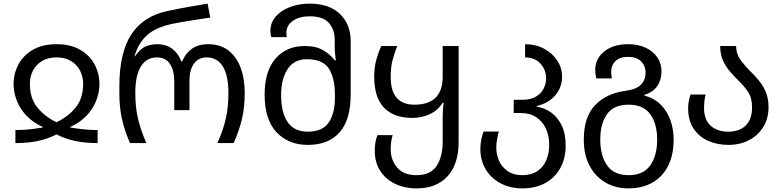

<svg xmlns="http://www.w3.org/2000/svg" viewBox="-20 -790 4318 1060"><path d="M65 0V-72Q105 -72 139 -75.5Q173 -79 216 -86V-89Q163 -113 127 -150.5Q91 -188 73 -234Q55 -280 55 -326Q55 -383 81.5 -433.5Q108 -484 161 -515Q214 -546 292 -546Q370 -546 423 -515Q476 -484 502.5 -433.5Q529 -383 529 -326Q529 -280 511 -234Q493 -188 457 -150.5Q421 -113 368 -89V-86Q412 -79 445.5 -75.5Q479 -72 519 -72V0Q450 0 395.5 -11.5Q341 -23 292 -48Q243 -23 188.5 -11.5Q134 0 65 0ZM292 -115Q358 -147 398.5 -197.5Q439 -248 439 -327Q439 -367 422 -400Q405 -433 372.5 -453Q340 -473 292 -473Q244 -473 211.5 -453Q179 -433 162 -400Q145 -367 145 -327Q145 -248 185.5 -197.5Q226 -147 292 -115Z M698 0Q667 -70 653 -134Q639 -198 639 -276V-314Q639 -499 705 -600Q771 -701 904 -729Q960 -741 1016 -751Q1072 -761 1126 -770L1141 -693Q1106 -688 1064.5 -681.5Q1023 -675 985 -668.5Q947 -662 921 -656Q880 -647 841 -628.5Q802 -610 771.5 -575Q741 -540 722 -479H725Q754 -521 784 -533.5Q814 -546 846 -546Q897 -546 931 -520.5Q965 -495 981 -451H986Q1003 -495 1039 -520.5Q1075 -546 1128 -546Q1195 -546 1240 -512Q1285 -478 1308 -417.5Q1331 -357 1331 -276Q1331 -198 1316 -134Q1301 -70 1270 0H1180Q1212 -71 1226.5 -134.5Q1241 -198 1241 -277Q1241 -374 1210 -423.5Q1179 -473 1121 -473Q1076 -473 1051 -439Q1026 -405 1026 -343V-182H942V-343Q942 -399 919 -436Q896 -473 846 -473Q789 -473 758 -423.5Q727 -374 727 -277Q727 -198 742 -134.5Q757 -71 788 0Z M1679 10Q1573 10 1507 -59.5Q1441 -129 1441 -267Q1441 -398 1501.5 -467Q1562 -536 1662 -536Q1724 -536 1763.5 -513Q1803 -490 1828 -457H1834Q1833 -468 1830.5 -488.5Q1828 -509 1828 -525V-571Q1828 -626 1796 -663Q1764 -700 1690 -700Q1633 -700 1597 -675Q1561 -650 1561 -609Q1561 -603 1561.5 -597Q1562 -591 1563 -585H1478Q1475 -595 1474 -604Q1473 -613 1473 -621Q1473 -665 1502 -698.5Q1531 -732 1580.5 -751Q1630 -770 1690 -770Q1797 -770 1856.5 -713Q1916 -656 1916 -563V-267Q1916 -129 1855 -59.5Q1794 10 1679 10ZM1679 -63Q1761 -63 1795 -114Q1829 -165 1829 -250V-266Q1829 -358 1796 -410.5Q1763 -463 1674 -463Q1603 -463 1567.5 -408Q1532 -353 1532 -265Q1532 -169 1568 -116Q1604 -63 1679 -63Z M2280 250Q2212 250 2159.5 224Q2107 198 2078 151.5Q2049 105 2049 43Q2049 14 2053 -6.5Q2057 -27 2064 -44H2148Q2137 -11 2137 35Q2137 93 2172.5 135Q2208 177 2280 177Q2357 177 2390.5 126Q2424 75 2424 -10V-147Q2424 -167 2425.5 -186Q2427 -205 2429 -222H2423Q2398 -181 2353.5 -160Q2309 -139 2256 -139Q2155 -139 2100.5 -195Q2046 -251 2046 -367Q2046 -418 2057.5 -460Q2069 -502 2085 -536H2173Q2158 -497 2147.5 -459Q2137 -421 2137 -365Q2137 -286 2171 -249Q2205 -212 2267 -212Q2424 -212 2424 -367V-536H2512V-6Q2512 116 2451 183Q2390 250 2280 250Z M2863 250Q2795 250 2742.5 221.5Q2690 193 2661 144Q2632 95 2632 33Q2632 4 2637.5 -21.5Q2643 -47 2650 -64H2734Q2729 -48 2724.5 -22.5Q2720 3 2720 25Q2720 64 2735.5 98.5Q2751 133 2783 155Q2815 177 2863 177Q2914 177 2947 154.5Q2980 132 2996 94Q3012 56 3012 10Q3012 -40 2994 -79.5Q2976 -119 2941 -142.5Q2906 -166 2855 -166H2816V-239H2862Q2910 -239 2939 -256.5Q2968 -274 2981.5 -301Q2995 -328 2995 -356Q2995 -404 2964 -438.5Q2933 -473 2879 -473V-546Q2937 -546 2983 -521.5Q3029 -497 3056 -456.5Q3083 -416 3083 -368Q3083 -306 3044.5 -262.5Q3006 -219 2943 -205V-201Q2985 -195 3021.5 -169.5Q3058 -144 3080.5 -98.5Q3103 -53 3103 14Q3103 85 3073 138.5Q3043 192 2989.5 221Q2936 250 2863 250Z M3449 250Q3378 250 3322.5 217.5Q3267 185 3235 125Q3203 65 3203 -19Q3203 -144 3265.5 -209.5Q3328 -275 3436 -289Q3494 -297 3519 -323Q3544 -349 3544 -388Q3544 -427 3519 -451.5Q3494 -476 3448 -476Q3402 -476 3378 -453Q3354 -430 3354 -390Q3354 -383 3355.5 -374.5Q3357 -366 3358 -357H3272Q3266 -381 3266 -404Q3266 -466 3316 -506Q3366 -546 3448 -546Q3502 -546 3543.5 -527Q3585 -508 3608.5 -474Q3632 -440 3632 -396Q3632 -350 3609 -315.5Q3586 -281 3537 -266V-263Q3594 -247 3629.5 -210.5Q3665 -174 3682 -124.5Q3699 -75 3699 -19Q3699 107 3632 178.5Q3565 250 3449 250ZM3451 177Q3532 177 3570 123Q3608 69 3608 -19Q3608 -107 3570 -159.5Q3532 -212 3450 -212Q3368 -212 3331 -159.5Q3294 -107 3294 -19Q3294 69 3331.5 123Q3369 177 3451 177Z M4001 10Q3939 10 3888.5 -13Q3838 -36 3808.5 -81Q3779 -126 3779 -193Q3779 -215 3783.5 -235.5Q3788 -256 3792 -268H3876Q3872 -255 3869.5 -235.5Q3867 -216 3867 -193Q3867 -129 3903.5 -96Q3940 -63 4001 -63Q4062 -63 4097 -97Q4132 -131 4132 -198Q4132 -250 4110 -282.5Q4088 -315 4059 -343Q4035 -367 4011.5 -393.5Q3988 -420 3972 -454.5Q3956 -489 3956 -536H4044Q4044 -493 4067.5 -460.5Q4091 -428 4122 -397Q4147 -373 4170 -345Q4193 -317 4208 -281.5Q4223 -246 4223 -198Q4223 -136 4194 -89Q4165 -42 4115 -16Q4065 10 4001 10Z"/></svg>

Font: Go Noto Current
Style: Regular
Weight: 400
Designer: Monotype Design Team
Foundry: Monotype Imaging Inc.
Version: Version 2.007; ttfautohint (v1.8) -l 8 -r 50 -G 200 -x 14 -D